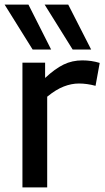

<svg xmlns="http://www.w3.org/2000/svg" viewBox="-39 -810 454 830"><path d="M156 -539V-473Q199 -513 236 -531Q273 -549 317 -549Q356 -549 392 -538L374 -439Q337 -449 302 -449Q270 -449 236.5 -436Q203 -423 165 -392V0H58V-539ZM102 -596 -19 -790H84L182 -596ZM275 -596 154 -790H256L355 -596Z"/></svg>

Font: Georama Medium
Style: Regular
Weight: 500
Designer: Jean-Baptiste Levee
Foundry: Production Type
Version: Version 1.000